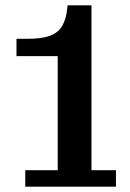

<svg xmlns="http://www.w3.org/2000/svg" viewBox="-20 -702 487 722"><path d="M75 0V-62H197V-491H42V-556H80Q138 -556 169 -568Q200 -580 214.5 -605.5Q229 -631 233 -671L234 -682H324V-62H416V0Z"/></svg>

Font: Montagu Slab 120pt Medium
Style: Regular
Weight: 500
Designer: Florian Karsten
Foundry: Florian Karsten
Version: Version 1.000